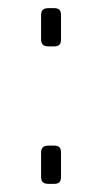

<svg xmlns="http://www.w3.org/2000/svg" viewBox="-20 -452 254 472"><path d="M113 -432Q122 -432 126 -428Q130 -424 130 -415V-355Q130 -346 126 -342Q122 -338 113 -338H99Q90 -338 85.5 -342Q81 -346 81 -355V-415Q81 -424 85.5 -428Q90 -432 99 -432ZM113 -94Q122 -94 126 -90Q130 -86 130 -77V-17Q130 -8 126 -4Q122 0 113 0H99Q90 0 85.5 -4Q81 -8 81 -17V-77Q81 -86 85.5 -90Q90 -94 99 -94Z"/></svg>

Font: Exo 2 ExtraLight
Style: Regular
Weight: 250
Designer: Natanael Gama
Foundry: Natanael Gama
Version: Version 2.010